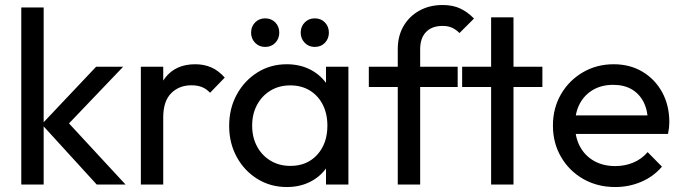

<svg xmlns="http://www.w3.org/2000/svg" viewBox="-20 -744 2750 774"><path d="M370 0 148.2 -243 367.5 -475H476.5L232 -219.2L235.5 -271L486.2 0ZM65.8 0V-714H156V0Z M547.8 0V-475H638V0ZM638 -270.5 604.2 -286.2Q604.2 -376.5 646.2 -430.8Q688.2 -485 767.2 -485Q802.8 -485 831.9 -472.2Q861 -459.5 886 -431.2L826.8 -370Q811.8 -386.2 793.6 -393.2Q775.5 -400.2 751.8 -400.2Q702 -400.2 670 -368.1Q638 -336 638 -270.5Z M1136.2 10Q1070.5 10 1017.8 -22.6Q965 -55.2 934.4 -111.1Q903.8 -167 903.8 -236.5Q903.8 -306.8 934.4 -362.8Q965 -418.8 1017.6 -451.9Q1070.2 -485 1135.8 -485Q1190.2 -485 1232.8 -462.5Q1275.2 -440 1301.1 -400.2Q1327 -360.5 1329.8 -309V-166.2Q1326.8 -114.8 1301.2 -74.9Q1275.8 -35 1233.1 -12.5Q1190.5 10 1136.2 10ZM1150.8 -75.2Q1218 -75.2 1258.9 -120.4Q1299.8 -165.5 1299.8 -237.2Q1299.8 -285.5 1281.1 -322.1Q1262.5 -358.8 1228.9 -379.2Q1195.2 -399.8 1150.2 -399.8Q1105.2 -399.8 1070.8 -379Q1036.2 -358.2 1016.4 -321.6Q996.5 -285 996.5 -237.5Q996.5 -190 1016.4 -153.4Q1036.2 -116.8 1071 -96Q1105.8 -75.2 1150.8 -75.2ZM1294.2 0V-127.5L1310.8 -243.8L1294.2 -358.5V-475H1384.5V0ZM1048.8 -554.8Q1024.5 -554.8 1008.4 -571.5Q992.2 -588.2 992.2 -612.5Q992.2 -637 1008.4 -653.5Q1024.5 -670 1048.8 -670Q1074 -670 1089.9 -653.5Q1105.8 -637 1105.8 -612.5Q1105.8 -588.2 1089.9 -571.5Q1074 -554.8 1048.8 -554.8ZM1248.8 -554.8Q1224.5 -554.8 1208.4 -571.5Q1192.2 -588.2 1192.2 -612.5Q1192.2 -637 1208.4 -653.5Q1224.5 -670 1248.8 -670Q1274 -670 1289.9 -653.5Q1305.8 -637 1305.8 -612.5Q1305.8 -588.2 1289.9 -571.5Q1274 -554.8 1248.8 -554.8Z M1583.5 0V-546.2Q1583.5 -598.5 1606.5 -638.4Q1629.5 -678.2 1670.4 -701Q1711.2 -723.8 1764.5 -723.8Q1805.5 -723.8 1835.5 -709.6Q1865.5 -695.5 1890.8 -669.2L1832.2 -610.8Q1818.5 -624.8 1802.6 -632.1Q1786.8 -639.5 1764.2 -639.5Q1721 -639.5 1697.4 -614.9Q1673.8 -590.2 1673.8 -546V0ZM1466.8 -393.2V-475H1825V-393.2Z M1959.8 0V-674H2050V0ZM1843 -393.2V-475H2166.5V-393.2Z M2459.8 10Q2388.5 10 2331.8 -22.2Q2275 -54.5 2242 -110.9Q2209 -167.2 2209 -237.8Q2209 -308 2241.4 -363.9Q2273.8 -419.8 2329.5 -452.4Q2385.2 -485 2453.8 -485Q2519.5 -485 2570 -454.9Q2620.5 -424.8 2649.4 -372Q2678.2 -319.2 2678.2 -251.5Q2678.2 -241.5 2677 -230Q2675.8 -218.5 2673 -204H2272.2V-278.8H2625.2L2592.2 -250Q2591.8 -297.8 2575 -331.5Q2558.2 -365.2 2527.2 -383.6Q2496.2 -402 2452 -402Q2405.5 -402 2370.9 -381.9Q2336.2 -361.8 2317.1 -325.8Q2298 -289.8 2298 -240.5Q2298 -190.8 2318.1 -153.2Q2338.2 -115.8 2375 -95.1Q2411.8 -74.5 2460 -74.5Q2499.8 -74.5 2533.5 -88.8Q2567.2 -103 2590.8 -130.8L2648.5 -72.2Q2614.5 -32.2 2565.1 -11.1Q2515.8 10 2459.8 10Z"/></svg>

Font: Outfit Thin
Style: Regular
Weight: 100
Designer: Rodrigo Fuenzalida
Foundry: fragTYPE
Version: Version 1.000